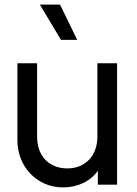

<svg xmlns="http://www.w3.org/2000/svg" viewBox="-20 -806 597 838"><path d="M317 -632C317 -632 246 -632 246 -632C246 -632 154 -786 154 -786C154 -786 242 -786 242 -786C242 -786 317 -632 317 -632ZM405 -530C405 -530 491 -530 491 -530C491 -530 491 0 491 0C491 0 407 0 407 0C407 0 407 -61 407 -61C376 -15 319 12 255 12C140 12 56 -80 56 -193C56 -193 56 -530 56 -530C56 -530 142 -530 142 -530C142 -530 142 -209 142 -209C142 -125 194 -71 274 -71C352 -71 405 -126 405 -209C405 -209 405 -530 405 -530Z"/></svg>

Font: Preevio_Regular
Style: Regular
Weight: 500
Designer: Gumpita Rahayu
Foundry: Tokotype Studio
Version: ""